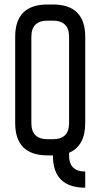

<svg xmlns="http://www.w3.org/2000/svg" viewBox="-20 -704 455 870"><path d="M366.2 146.5Q219.7 146.5 219.7 0Q211.9 0 195.3 0Q48.8 0 48.8 -146.5Q48.8 -192.4 48.8 -284.2Q48.8 -300.8 48.8 -324.2Q48.8 -395.5 48.8 -537.1Q48.8 -683.6 195.3 -683.6Q203.1 -683.6 219.7 -683.6Q366.2 -683.6 366.2 -537.1Q366.2 -407.2 366.2 -146.5Q366.2 -43 293 -11.7Q293 -7.8 293 0Q293 73.2 366.2 73.2Q366.2 97.7 366.2 146.5ZM219.7 -73.2Q293 -73.2 293 -146.5Q293 -276.4 293 -537.1Q293 -610.4 219.7 -610.4Q211.9 -610.4 195.3 -610.4Q122.1 -610.4 122.1 -537.1Q122.1 -407.2 122.1 -146.5Q122.1 -73.2 195.3 -73.2Q203.1 -73.2 219.7 -73.2Z"/></svg>

Font: ZAANS 2018
Style: Regular
Weight: 400
Designer: Counter Creatives
Version: Version 1.0 - 24-01-18